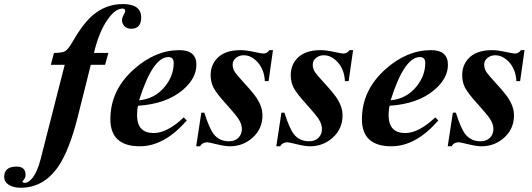

<svg xmlns="http://www.w3.org/2000/svg" viewBox="-180 -697 2590 934"><path d="M506.8 -611.8Q506.8 -557.1 458 -557.1Q437.5 -557.1 424.8 -570.3Q413.6 -582 413.6 -599.1Q413.6 -610.8 421.4 -624.5Q429.2 -638.2 429.2 -643.6Q429.2 -655.3 416.5 -655.3Q379.4 -655.3 340.8 -598.1Q300.8 -538.6 276.9 -439.5H347.2L331.1 -381.8H261.7L197.3 -125Q157.2 33.7 104 112.3Q32.7 216.3 -79.1 216.3Q-115.2 216.3 -137.5 201.9Q-159.7 187.5 -159.7 163.6Q-159.7 113.3 -99.1 113.3Q-55.7 113.3 -55.7 153.8Q-55.7 167 -63.5 176.3Q-71.3 185.5 -71.3 185.5Q-71.3 192.4 -57.6 192.4Q-43 192.4 -25.4 172.4Q1 142.1 17.1 79.1L134.8 -381.8H67.4L82.5 -439.5Q122.1 -439.5 136.7 -448Q151.4 -456.5 172.4 -492.7Q223.1 -581.5 271 -622.6Q334.5 -677.2 417.5 -677.2Q506.8 -677.2 506.8 -611.8Z M775.4 -381.8Q775.4 -315.9 709 -259.3Q628.9 -191.4 491.7 -182.6Q486.8 -164.6 486.8 -136.7Q486.8 -49.8 567.9 -49.8Q633.3 -49.8 713.9 -126L728.5 -110.8Q619.1 14.6 500.5 14.6Q356.9 14.6 356.9 -117.2Q356.9 -258.3 471.7 -360.4Q575.7 -453.1 692.9 -453.1Q775.4 -453.1 775.4 -381.8ZM665 -390.6Q665 -419.4 639.2 -419.4Q563 -419.4 496.6 -209Q573.7 -216.3 622.1 -275.9Q665 -328.6 665 -390.6Z M1147.9 -453.1 1126.5 -302.2H1108.4Q1105.5 -360.4 1071.3 -396.5Q1041 -428.2 1005.4 -428.2Q984.4 -428.2 968.8 -416Q951.7 -402.8 951.7 -382.8Q951.7 -362.8 963.4 -345.2Q973.1 -331.1 1010.3 -290.5Q1054.2 -242.7 1070.8 -216.8Q1096.7 -175.8 1096.7 -135.7Q1096.7 -69.8 1048.3 -26.9Q1002.4 14.6 938 14.6Q915 14.6 875 4.9Q835 -4.9 829.1 -4.9Q804.2 -4.9 793 14.6H774.4L799.3 -148.9H814Q837.9 -73.2 859.4 -44.9Q886.7 -9.8 934.1 -9.8Q962.4 -9.8 979.5 -26.6Q996.6 -43.5 996.6 -69.3Q996.6 -93.3 980 -118.7Q966.3 -139.6 918 -193.4Q873 -242.7 858.4 -271Q844.7 -297.9 844.7 -331.1Q844.7 -376.5 871.6 -408.2Q909.2 -453.1 989.7 -453.1Q1016.1 -453.1 1054.2 -444.8Q1092.3 -436.5 1100.6 -436.5Q1119.6 -436.5 1130.4 -453.1Z M1537.6 -453.1 1516.1 -302.2H1498Q1495.1 -360.4 1460.9 -396.5Q1430.7 -428.2 1395 -428.2Q1374 -428.2 1358.4 -416Q1341.3 -402.8 1341.3 -382.8Q1341.3 -362.8 1353 -345.2Q1362.8 -331.1 1399.9 -290.5Q1443.8 -242.7 1460.4 -216.8Q1486.3 -175.8 1486.3 -135.7Q1486.3 -69.8 1438 -26.9Q1392.1 14.6 1327.6 14.6Q1304.7 14.6 1264.6 4.9Q1224.6 -4.9 1218.8 -4.9Q1193.8 -4.9 1182.6 14.6H1164.1L1189 -148.9H1203.6Q1227.5 -73.2 1249 -44.9Q1276.4 -9.8 1323.7 -9.8Q1352.1 -9.8 1369.1 -26.6Q1386.2 -43.5 1386.2 -69.3Q1386.2 -93.3 1369.6 -118.7Q1356 -139.6 1307.6 -193.4Q1262.7 -242.7 1248 -271Q1234.4 -297.9 1234.4 -331.1Q1234.4 -376.5 1261.2 -408.2Q1298.8 -453.1 1379.4 -453.1Q1405.8 -453.1 1443.8 -444.8Q1481.9 -436.5 1490.2 -436.5Q1509.3 -436.5 1520 -453.1Z M1999 -381.8Q1999 -315.9 1932.6 -259.3Q1852.5 -191.4 1715.3 -182.6Q1710.4 -164.6 1710.4 -136.7Q1710.4 -49.8 1791.5 -49.8Q1856.9 -49.8 1937.5 -126L1952.1 -110.8Q1842.8 14.6 1724.1 14.6Q1580.6 14.6 1580.6 -117.2Q1580.6 -258.3 1695.3 -360.4Q1799.3 -453.1 1916.5 -453.1Q1999 -453.1 1999 -381.8ZM1888.7 -390.6Q1888.7 -419.4 1862.8 -419.4Q1786.6 -419.4 1720.2 -209Q1797.4 -216.3 1845.7 -275.9Q1888.7 -328.6 1888.7 -390.6Z M2371.6 -453.1 2350.1 -302.2H2332Q2329.1 -360.4 2294.9 -396.5Q2264.6 -428.2 2229 -428.2Q2208 -428.2 2192.4 -416Q2175.3 -402.8 2175.3 -382.8Q2175.3 -362.8 2187 -345.2Q2196.8 -331.1 2233.9 -290.5Q2277.8 -242.7 2294.4 -216.8Q2320.3 -175.8 2320.3 -135.7Q2320.3 -69.8 2272 -26.9Q2226.1 14.6 2161.6 14.6Q2138.7 14.6 2098.6 4.9Q2058.6 -4.9 2052.7 -4.9Q2027.8 -4.9 2016.6 14.6H1998L2022.9 -148.9H2037.6Q2061.5 -73.2 2083 -44.9Q2110.4 -9.8 2157.7 -9.8Q2186 -9.8 2203.1 -26.6Q2220.2 -43.5 2220.2 -69.3Q2220.2 -93.3 2203.6 -118.7Q2189.9 -139.6 2141.6 -193.4Q2096.7 -242.7 2082 -271Q2068.4 -297.9 2068.4 -331.1Q2068.4 -376.5 2095.2 -408.2Q2132.8 -453.1 2213.4 -453.1Q2239.7 -453.1 2277.8 -444.8Q2315.9 -436.5 2324.2 -436.5Q2343.3 -436.5 2354 -453.1Z"/></svg>

Font: Dai Banna SIL Book
Style: BoldOblique
Weight: 700
Italic angle: -11°
Designer: Victor Gaultney
Foundry: SIL International
Version: Version 2.000